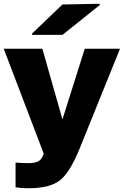

<svg xmlns="http://www.w3.org/2000/svg" viewBox="-26 -794 660 1024"><path d="M398 0Q346 128 292 169Q238 210 124 210Q86 210 57 205V73Q92 76 126 76Q160 76 178 66.5Q196 57 205 31L207 25L-6 -534H200L307 -157L426 -534H614ZM145 -608V-615L307 -770L506 -774V-767L307 -608Z"/></svg>

Font: Nacelle Heavy
Style: Regular
Weight: 800
Designer: Sora Sagano
Foundry: Sora Sagano
Version: Version 1.000;FEAKit 1.0